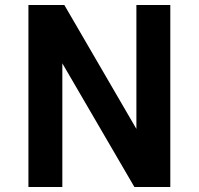

<svg xmlns="http://www.w3.org/2000/svg" viewBox="-20 -750 797 770"><path d="M527 -730H663V0H519L230 -496V0H94V-730H238L527 -233Z"/></svg>

Font: Sintony
Style: Bold
Weight: 700
Designer: Eduardo Rodriguez Tunni
Foundry: Eduardo Rodriguez Tunni
Version: Version 1.001